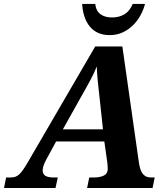

<svg xmlns="http://www.w3.org/2000/svg" viewBox="-69 -948 842 968"><path d="M213.9 -234.9 165 -145Q155.3 -127 150.6 -113.3Q146 -99.6 146 -88.9Q146 -70.3 159.7 -61.8Q173.3 -53.2 202.1 -53.2H222.2L210.9 0H-48.8L-38.1 -53.2H-17.1Q-3.4 -53.2 7.1 -56.4Q17.6 -59.6 27.3 -68.4Q37.1 -77.1 47.6 -92.3Q58.1 -107.4 71.8 -130.9L411.1 -713.9H547.9L631.8 -125Q634.3 -109.4 638.4 -96.2Q642.6 -83 649.4 -73.5Q656.2 -64 666.7 -58.6Q677.2 -53.2 692.9 -53.2H710.9L700.2 0H370.1L380.9 -53.2H403.8Q436 -53.2 455.1 -63.2Q474.1 -73.2 474.1 -95.2Q474.1 -103.5 473.6 -111.6Q473.1 -119.6 472.2 -127L457 -234.9ZM432.1 -463.9Q429.7 -485.8 427.5 -505.1Q425.3 -524.4 423.6 -542.5Q421.9 -560.5 420.7 -577.6Q419.4 -594.7 418.9 -612.8Q411.6 -594.7 404.3 -579.3Q397 -564 388.7 -548.1Q380.4 -532.2 370.4 -514.4Q360.4 -496.6 347.2 -473.1L248 -295.9H450.2ZM483.9 -771Q450.7 -771 425.8 -782.2Q400.9 -793.5 383.8 -814.2Q366.7 -835 356.9 -864Q347.2 -893.1 345.2 -928.2H411.1Q415 -893.1 437.5 -876.5Q460 -859.9 495.1 -859.9Q531.2 -859.9 558.1 -875.7Q585 -891.6 600.1 -928.2H662.1Q654.8 -899.4 639.4 -871.1Q624 -842.8 601.6 -820.6Q579.1 -798.3 549.6 -784.7Q520 -771 483.9 -771Z"/></svg>

Font: Droid Serif
Style: Bold Italic
Weight: 700
Italic angle: -12°
Designer: Monotype Design team
Foundry: Monotype Imaging Inc.
Version: Version 1.03